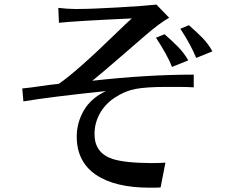

<svg xmlns="http://www.w3.org/2000/svg" viewBox="-20 -785 1040 854"><path d="M79.1 -391.6Q120.1 -395.5 161.1 -401.9Q202.1 -408.2 241.2 -412.1Q317.4 -462.9 500 -640.6Q540 -679.7 566.4 -703.1Q310.5 -691.4 242.2 -683.6L239.3 -750Q282.2 -745.1 311.5 -745.1H329.1Q386.7 -745.1 505.9 -752Q625 -758.8 675.8 -764.6L732.4 -706.1Q690.4 -682.6 629.9 -630.4Q569.3 -578.1 497.1 -515.6Q424.8 -453.1 390.6 -425.8Q633.8 -453.1 841.8 -453.1V-396.5Q809.6 -398.4 779.3 -398.4H717.8Q629.9 -398.4 582 -389.2Q534.2 -379.9 490.2 -350.6Q446.3 -321.3 423.3 -278.8Q400.4 -236.3 400.4 -188.5Q400.4 -104.5 480.5 -78.1Q534.2 -60.5 650.4 -59.6Q686.5 -59.6 715.8 -61.5L694.3 48.8Q682.6 49.8 669.9 49.8H646.5Q490.2 49.8 405.8 -8.3Q321.3 -66.4 321.3 -177.7Q321.3 -239.3 353 -293.9Q384.8 -348.6 451.2 -379.9Q206.1 -354.5 84 -334ZM673.8 -617.2 711.9 -632.8Q745.1 -603.5 771 -577.6Q796.9 -551.8 817.4 -516.6L745.1 -487.3Q723.6 -542 673.8 -617.2ZM782.2 -657.2 820.3 -672.9Q853.5 -643.6 879.4 -617.7Q905.3 -591.8 924.8 -556.6L852.5 -527.3Q831.1 -582 782.2 -657.2Z"/></svg>

Font: GenEi LateMin v2
Style: Medium
Weight: 500
Designer: o_tamon (Modified)
Foundry: o_tamon / Adobe Systems Incorporated / FONT 910 / Philipp H. Poll
Version: Version 2.1;Original Version 1.004